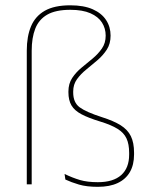

<svg xmlns="http://www.w3.org/2000/svg" viewBox="-20 -695 578 724"><path d="M81 0V-504.5Q81 -557.5 97 -595.8Q113 -634 149 -654.5Q185 -675 245 -675Q296 -675 329.8 -660Q363.5 -645 380.2 -619.2Q397 -593.5 397 -560.5Q397 -530 382.8 -508Q368.5 -486 347.5 -468Q326.5 -450 305.5 -433Q284.5 -416 270.2 -396.2Q256 -376.5 256 -350V-346.5Q256 -308.5 280.2 -290.5Q304.5 -272.5 363.5 -253.5Q408 -239.5 434.8 -222.8Q461.5 -206 473.5 -181.5Q485.5 -157 485.5 -119V-112.5Q485.5 -73.5 469.8 -46.2Q454 -19 423.8 -4.8Q393.5 9.5 349 9.5Q306.5 9.5 277.8 1Q249 -7.5 226.5 -18L223.5 -39Q253.5 -24.5 281.5 -16.2Q309.5 -8 349 -8Q407 -8 437 -34.8Q467 -61.5 467 -112V-118.5Q467 -151.5 457 -173Q447 -194.5 423.2 -209.2Q399.5 -224 358.5 -236.5Q314 -250 287.5 -264Q261 -278 249.5 -297.5Q238 -317 238 -347V-350Q238 -379.5 252.2 -401Q266.5 -422.5 287.5 -439.8Q308.5 -457 329.2 -474.2Q350 -491.5 364.2 -512Q378.5 -532.5 378.5 -560.5Q378.5 -588 364.5 -610Q350.5 -632 321 -645Q291.5 -658 245 -658Q190 -658 158.2 -639.8Q126.5 -621.5 113 -587Q99.5 -552.5 99.5 -503.5V0Z"/></svg>

Font: Anek Malayalam Thin
Style: Regular
Weight: 250
Version: Version 1.003